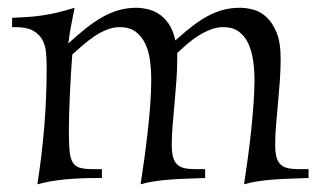

<svg xmlns="http://www.w3.org/2000/svg" viewBox="-20 -458 827 494"><path d="M773.9 0Q748.5 1 726.6 1.7Q704.6 2.4 684.6 3.9Q664.6 5.4 645.8 8.1Q627 10.7 607.9 16.1Q612.3 -12.2 617.2 -47.9Q622.1 -83.5 626 -119.9Q629.9 -156.2 632.3 -190.9Q634.8 -225.6 634.8 -252Q634.8 -277.3 631.3 -301.8Q627.9 -326.2 619.1 -345.5Q610.4 -364.7 594.7 -376.5Q579.1 -388.2 554.2 -388.2Q537.6 -388.2 521.5 -381.8Q505.4 -375.5 490.2 -366Q475.1 -356.4 461.4 -344.5Q447.8 -332.5 436 -321.8V-307.1Q436 -279.8 433.8 -250Q431.6 -220.2 429 -191.2Q426.3 -162.1 424.1 -135Q421.9 -107.9 421.9 -85.9Q421.9 -66.9 425 -54.7Q428.2 -42.5 435.3 -35.4Q442.4 -28.3 453.6 -25.6Q464.8 -22.9 481 -22.9H507.8V0Q482.4 1 460.4 1.7Q438.5 2.4 418.5 3.9Q398.4 5.4 379.6 8.1Q360.8 10.7 341.8 16.1Q346.2 -12.2 351.1 -47.9Q356 -83.5 360.1 -119.9Q364.3 -156.2 366.7 -190.9Q369.1 -225.6 369.1 -252Q369.1 -277.3 366 -301.8Q362.8 -326.2 353.8 -345.5Q344.7 -364.7 328.9 -376.5Q313 -388.2 288.1 -388.2Q271 -388.2 254.2 -381.3Q237.3 -374.5 221.9 -364Q206.5 -353.5 192.4 -341.1Q178.2 -328.6 166 -317.9Q164.1 -294.4 162.6 -268.8Q161.1 -243.2 159.9 -217.8Q158.7 -192.4 158 -168.5Q157.2 -144.5 157.2 -124Q157.2 -92.3 158.7 -72.8Q160.2 -53.2 166 -42Q171.9 -30.8 183.8 -26.9Q195.8 -22.9 216.8 -22.9H242.2V0H232.9Q187 0 149.2 3.4Q111.3 6.8 76.2 16.1Q87.4 -55.2 93.8 -130.6Q100.1 -206.1 100.1 -285.2Q100.1 -304.2 98.4 -322.8Q96.7 -341.3 88.9 -355.7Q81.1 -370.1 64.9 -379.2Q48.8 -388.2 20 -388.2H11.2V-412.1Q33.2 -413.1 51.5 -414.3Q69.8 -415.5 88.1 -418.2Q106.4 -420.9 126.5 -425.5Q146.5 -430.2 171.9 -438Q167.5 -416 162.8 -391.4Q158.2 -366.7 155.8 -346.2Q180.7 -369.1 202.4 -386.2Q224.1 -403.3 244.9 -414.8Q265.6 -426.3 286.6 -432.1Q307.6 -438 331.1 -438Q344.2 -438 359.4 -434.6Q374.5 -431.2 388.7 -422.1Q402.8 -413.1 414.1 -396.7Q425.3 -380.4 431.2 -354Q454.6 -375 475.1 -390.9Q495.6 -406.7 515.4 -417.2Q535.2 -427.7 555.2 -432.9Q575.2 -438 598.1 -438Q613.3 -438 631.3 -433.3Q649.4 -428.7 665 -414.6Q680.7 -400.4 691.4 -374.8Q702.1 -349.1 702.1 -307.1Q702.1 -279.8 700 -250Q697.8 -220.2 695.1 -191.2Q692.4 -162.1 690.2 -135Q688 -107.9 688 -85.9Q688 -66.9 691.2 -54.7Q694.3 -42.5 701.4 -35.4Q708.5 -28.3 719.7 -25.6Q731 -22.9 747.1 -22.9H773.9Z"/></svg>

Font: Simonetta
Style: Regular
Weight: 400
Version: Version 1.004